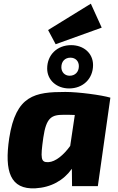

<svg xmlns="http://www.w3.org/2000/svg" viewBox="-20 -1010 643 1042"><path d="M532 -860 473 -990 241 -847 282 -770ZM355 -530C431 -530 485 -583 485 -657C485 -722 433 -765 366 -765C291 -765 236 -713 236 -638C236 -574 289 -530 355 -530ZM362 -697C390 -697 408 -678 408 -651C408 -620 388 -599 358 -599C332 -599 313 -618 313 -645C313 -677 333 -697 362 -697ZM335 -511C170 -511 66 -494 30 -260C3 -79 36 19 172 12C258 7 325 -31 370 -94L371 0H511L579 -480C532 -494 406 -511 335 -511ZM243 -130C201 -128 199 -149 215 -263C231 -374 261 -387 326 -387C346 -387 366 -387 386 -386L361 -218C325 -168 281 -132 243 -130Z"/></svg>

Font: Exo 2 Extra Bold
Style: Italic
Weight: 800
Italic angle: -8°
Designer: Natanael Gama
Version: Version 1.001;PS 001.001;hotconv 1.0.88;makeotf.lib2.5.64775